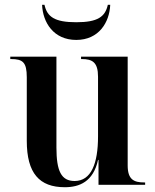

<svg xmlns="http://www.w3.org/2000/svg" viewBox="-20 -773 650 803"><path d="M299 -606C393 -606 438 -679 441 -753H431C420 -703 389 -680 299 -680C208 -680 177 -703 166 -753H156C159 -679 204 -606 299 -606ZM251 10C312 10 370 -13 390 -104H392V0H587V-10H583C540 -10 514 -22 514 -81V-536H319V-526H322C366 -526 390 -513 390 -452V-203C390 -88 361 -16 292 -16C236 -16 216 -58 216 -156V-536H23V-526H26C75 -526 92 -513 92 -450V-184C92 -48 145 10 251 10Z"/></svg>

Font: Noto Serif Display SemiCondensed SemiBold
Style: Regular
Weight: 600
Width: 4
Designer: Monotype Design Team
Foundry: Monotype Imaging Inc.
Version: Version 2.009